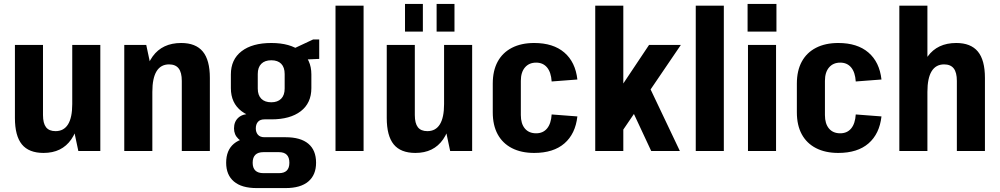

<svg xmlns="http://www.w3.org/2000/svg" viewBox="-20 -769 5092 978"><path d="M199 -183Q199 -141 214.5 -121Q230 -101 263 -101Q305 -101 326.5 -135.5Q348 -170 348 -239L391 -310V-261Q391 -128 343 -59Q295 10 202 10Q127 10 91.5 -33.5Q56 -77 56 -168V-540H199ZM491 0H379L348 -146V-540H491Z M906 -357Q906 -400 890 -420.5Q874 -441 841 -441Q799 -441 777.5 -406Q756 -371 756 -301L708 -230V-279Q708 -413 757.5 -481.5Q807 -550 903 -550Q977 -550 1013 -506.5Q1049 -463 1049 -372V0H906ZM613 -540H725L756 -394V0H613Z M1362 -161Q1265 -161 1210.5 -202.5Q1156 -244 1156 -320V-390Q1156 -466 1210.5 -508Q1265 -550 1362 -550Q1458 -550 1512 -508Q1566 -466 1566 -390V-320Q1566 -244 1512 -202.5Q1458 -161 1362 -161ZM1287 189Q1211 189 1171.5 155.5Q1132 122 1132 60Q1132 -4 1171.5 -37Q1211 -70 1287 -70H1435Q1511 -70 1550.5 -37Q1590 -4 1590 60Q1590 122 1550.5 155.5Q1511 189 1435 189ZM1401 113Q1454 113 1454 60Q1454 6 1401 6H1322Q1267 6 1267 60Q1267 113 1322 113ZM1254 -41Q1216 -41 1194 -62Q1172 -83 1172 -115Q1172 -149 1193.5 -169Q1215 -189 1255 -189H1362V-161H1327Q1305 -161 1294 -148.5Q1283 -136 1283 -115Q1283 -95 1294 -82.5Q1305 -70 1327 -70H1362V-41ZM1362 -248Q1394 -248 1412 -266Q1430 -284 1430 -318V-392Q1430 -426 1412.5 -444Q1395 -462 1362 -462Q1329 -462 1311 -444Q1293 -426 1293 -392V-318Q1293 -284 1311 -266Q1329 -248 1362 -248ZM1447 -508 1575 -568H1606V-469L1447 -462Z M1832 -740V0H1689V-740Z M2093 -183Q2093 -141 2108.5 -121Q2124 -101 2157 -101Q2199 -101 2220.5 -135.5Q2242 -170 2242 -239L2285 -310V-261Q2285 -128 2237 -59Q2189 10 2096 10Q2021 10 1985.5 -33.5Q1950 -77 1950 -168V-540H2093ZM2385 0H2273L2242 -146V-540H2385ZM2134 -749V-608H2043V-749ZM2295 -749V-608H2204V-749Z M2701 10Q2635 10 2587.5 -14.5Q2540 -39 2515 -85Q2490 -131 2490 -197V-343Q2490 -409 2515 -455Q2540 -501 2587.5 -525.5Q2635 -550 2701 -550Q2798 -550 2854.5 -501.5Q2911 -453 2921 -364L2790 -354Q2787 -401 2766.5 -425.5Q2746 -450 2711 -450Q2675 -450 2654 -425.5Q2633 -401 2633 -357V-183Q2633 -139 2653.5 -114.5Q2674 -90 2711 -90Q2746 -90 2766.5 -114.5Q2787 -139 2790 -186L2921 -176Q2911 -87 2855 -38.5Q2799 10 2701 10Z M3043 -176 3286 -540H3448L3138 -84ZM3012 -740H3155V0H3012ZM3178 -255 3280 -343 3443 0H3297Z M3667 -740V0H3524V-740Z M3933 -540V0H3790V-540ZM3935 -749V-608H3788V-749Z M4250 10Q4184 10 4136.5 -14.5Q4089 -39 4064 -85Q4039 -131 4039 -197V-343Q4039 -409 4064 -455Q4089 -501 4136.5 -525.5Q4184 -550 4250 -550Q4347 -550 4403.5 -501.5Q4460 -453 4470 -364L4339 -354Q4336 -401 4315.5 -425.5Q4295 -450 4260 -450Q4224 -450 4203 -425.5Q4182 -401 4182 -357V-183Q4182 -139 4202.5 -114.5Q4223 -90 4260 -90Q4295 -90 4315.5 -114.5Q4336 -139 4339 -186L4470 -176Q4460 -87 4404 -38.5Q4348 10 4250 10Z M4854 -357Q4854 -400 4838 -420.5Q4822 -441 4789 -441Q4747 -441 4725.5 -406Q4704 -371 4704 -301L4656 -230V-279Q4656 -413 4705.5 -481.5Q4755 -550 4851 -550Q4925 -550 4961 -506.5Q4997 -463 4997 -372V0H4854ZM4561 -740H4704V-381V0H4561Z"/></svg>

Font: Pathway Extreme Condensed
Style: Bold
Weight: 700
Width: 3
Version: Version 1.001;gftools[0.9.26]